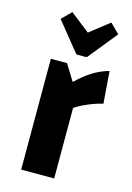

<svg xmlns="http://www.w3.org/2000/svg" viewBox="-112 -779 576 837"><g transform="rotate(15 176.0 -360.5)"><path d="M188 -427Q225 -463 259.5 -484Q294 -505 331 -515L342 -370Q313 -364 276.5 -348.5Q240 -333 219 -318V0H70V-500H143ZM196 -652 284 -721 326 -679 225 -554Q221 -547 212 -547H180Q171 -547 167 -554L66 -679L108 -721Z"/></g></svg>

Font: Changa SemiBold
Style: Regular
Weight: 600
Designer: Eduardo Rodriguez Tunni
Foundry: Eduardo Rodriguez Tunni
Version: Version 2.002; ttfautohint (v1.5) -l 8 -r 50 -G 150 -x 14 -H